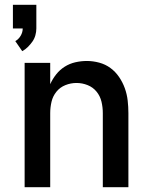

<svg xmlns="http://www.w3.org/2000/svg" viewBox="-20 -783 640 803"><path d="M73 -569 44 -611Q58 -619 66.5 -633.5Q75 -648 75 -664H34V-763H132V-664Q132 -650 128 -635.5Q124 -621 115.5 -609Q107 -597 96.5 -586.5Q86 -576 73 -569ZM83 0V-520H190V-431Q200 -453 215 -472Q230 -491 250.5 -504Q271 -517 295 -522.5Q319 -528 343 -528Q369 -528 395 -521Q421 -514 442 -498.5Q463 -483 478 -461Q493 -439 502 -414Q511 -389 514 -362.5Q517 -336 517 -310V0H410V-310Q410 -334 404.5 -357.5Q399 -381 384 -399.5Q369 -418 346.5 -427Q324 -436 300 -436Q276 -436 253.5 -427Q231 -418 216 -399.5Q201 -381 195.5 -357.5Q190 -334 190 -310V0Z"/></svg>

Font: Iosevka SS04 Semibold Extended
Style: Regular
Weight: 600
Width: 7
Monospace: yes
Designer: Belleve Invis
Foundry: Belleve Invis
Version: Version 19.0.0; ttfautohint (v1.8.4)